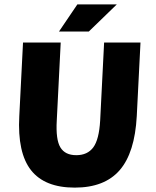

<svg xmlns="http://www.w3.org/2000/svg" viewBox="-20 -844 712 876"><path d="M85 -650H257L239 -294Q234 -207 255.5 -171.5Q277 -136 328 -136Q379 -136 405.5 -171.5Q432 -207 437 -294L455 -650H621L604 -314Q595 -147 526 -67.5Q457 12 321 12Q184 12 121.5 -67.5Q59 -147 68 -314ZM385 -700H249L333 -824H513Z"/></svg>

Font: Kilde Sans Black
Style: Regular
Weight: 900
Italic angle: -3°
Designer: Paul D. Hunt
Foundry: Adobe Systems Incorporated
Version: Version 1.050;PS Version 1.000;hotconv 1.0.70;makeotf.lib2.5